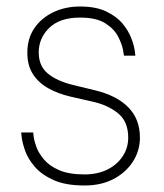

<svg xmlns="http://www.w3.org/2000/svg" viewBox="-20 -560 505 590"><path d="M240 10Q182 10 145 -6.5Q108 -23 87 -47.5Q66 -72 57.5 -96Q49 -120 47 -136.5Q45 -153 45 -153H82Q82 -153 83.5 -140Q85 -127 92 -108Q99 -89 115.5 -69.5Q132 -50 162 -37Q192 -24 240 -24Q279 -24 309 -38.5Q339 -53 356.5 -79Q374 -105 374 -137Q374 -187 342 -212.5Q310 -238 263 -248L197 -263Q158 -272 128 -289Q98 -306 81 -332.5Q64 -359 64 -398Q64 -441 85 -472.5Q106 -504 143 -522Q180 -540 226 -540Q275 -540 307 -524.5Q339 -509 357 -487Q375 -465 383.5 -442.5Q392 -420 394 -404.5Q396 -389 396 -389H361Q361 -389 358 -406.5Q355 -424 343 -447.5Q331 -471 303.5 -488.5Q276 -506 226 -506Q164 -506 131.5 -474.5Q99 -443 99 -399Q99 -357 127 -334Q155 -311 204 -299L270 -283Q338 -267 374 -230.5Q410 -194 410 -137Q410 -97 388.5 -63.5Q367 -30 329 -10Q291 10 240 10Z"/></svg>

Font: Be Vietnam Pro Variable Thin
Style: Regular
Weight: 100
Designer: Lam Bao, Tony Le, Vietanh Nguyen
Foundry: Yellow Type Foundry
Version: Version 1.002